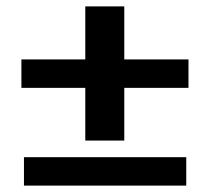

<svg xmlns="http://www.w3.org/2000/svg" viewBox="-20 -581 657 601"><path d="M369 -306V-141H247V-306H47V-395H247V-561H369V-395H570V-306ZM55 -89H563V0H55Z"/></svg>

Font: Sarabun
Style: Bold
Weight: 700
Designer: Suppakit Chalermlarp | Katatrad Co.,Ltd.
Foundry: Cadson Demak Co.,Ltd.
Version: Version 1.000; ttfautohint (v1.6)